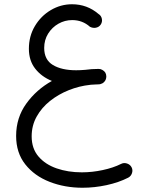

<svg xmlns="http://www.w3.org/2000/svg" viewBox="-20 -592 689 912"><path d="M56.6 53.7Q56.6 -32.7 104.7 -99.6Q152.8 -166.5 226.6 -207.5Q177.2 -227.5 147.2 -265.9Q117.2 -304.2 117.2 -360.4Q117.2 -420.4 145.8 -468.3Q174.3 -516.1 221.2 -543.9Q268.1 -571.8 322.3 -571.8Q394 -571.8 448.2 -525.4Q460.9 -517.6 463.9 -502.4Q466.8 -487.3 458 -474.6Q450.2 -463.4 435.8 -460.4Q421.4 -457.5 407.2 -464.8Q371.6 -496.6 322.8 -496.6Q288.1 -496.6 257.8 -479.5Q227.5 -462.4 208.7 -432.4Q189.9 -402.3 189.9 -364.3Q189.9 -308.1 231.4 -283.2Q272.9 -258.3 341.8 -258.3Q351.6 -258.3 362.3 -258.8Q373 -259.3 384.8 -260.3Q415.5 -264.6 446.3 -264.6H446.8H448.2H449.2Q449.2 -264.6 449.2 -264.6Q458.5 -264.6 466.3 -259.8Q484.4 -250 484.9 -230V-228.5Q484.9 -228.5 484.9 -228V-227.5Q484.9 -227.5 484.9 -227.1Q484.4 -213.4 475.6 -203.6Q475.6 -203.6 475.1 -203.6Q474.6 -202.6 474.1 -202.1Q466.8 -194.8 456.5 -192.4Q456.5 -192.4 456.5 -192.4Q455.6 -191.9 454.1 -191.9Q454.1 -191.9 454.1 -191.9Q452.1 -191.4 449.7 -191.4Q441.9 -190.9 433.1 -190.7Q424.3 -190.4 411.6 -189.5Q409.7 -189.5 408.2 -189Q356.4 -183.6 306.9 -163.8Q257.3 -144 217.5 -112.3Q177.7 -80.6 154.1 -38.1Q130.4 4.4 130.4 55.7Q130.4 113.3 162.6 151.1Q194.8 189 249 207.8Q303.2 226.6 368.7 226.6Q418 226.6 468 215.8Q518.1 205.1 555.2 186.5Q568.4 179.7 583.3 184.6Q598.1 189.5 605 202.6Q611.8 215.8 606.9 230.5Q602.1 245.1 588.9 252Q543.9 274.9 486.3 287.4Q428.7 299.8 372.1 299.8Q287.6 299.8 215.6 271.7Q143.6 243.7 100.1 188.7Q56.6 133.8 56.6 53.7Z"/></svg>

Font: Mikhak Regular
Style: Regular
Weight: 400
Designer: Amin Abedi
Version: Version 3.3